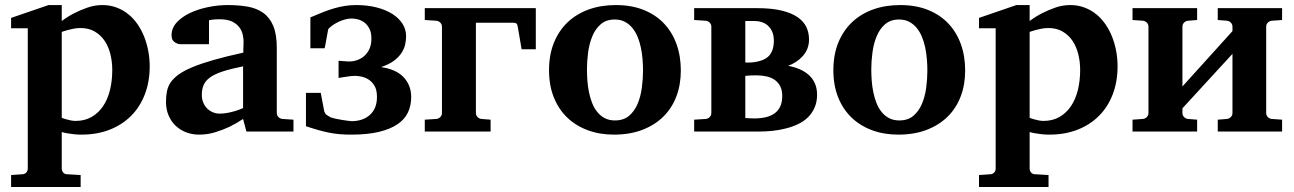

<svg xmlns="http://www.w3.org/2000/svg" viewBox="-20 -520 5116 759"><path d="M423.8 -243.2Q423.8 -275.9 416.3 -306.2Q408.7 -336.4 393.3 -359.1Q377.9 -381.8 354.2 -395.5Q330.6 -409.2 297.9 -409.2Q284.7 -409.2 271.7 -406.7Q258.8 -404.3 248 -401.4Q235.4 -397.9 224.1 -394V-54.2Q233.9 -50.3 243.7 -47.9Q252 -45.4 261.2 -43.7Q270.5 -42 278.8 -42Q314.9 -42 342 -57.6Q369.1 -73.2 387.5 -100.3Q405.8 -127.4 414.8 -164.3Q423.8 -201.2 423.8 -243.2ZM571.8 -257.8Q571.8 -197.3 552.7 -147.5Q533.7 -97.7 498.5 -62.3Q463.4 -26.9 413.6 -7.3Q363.8 12.2 301.8 12.2Q286.6 12.2 272.9 10.7Q259.3 9.3 248 7.3Q235.4 5.4 224.1 2V146Q224.1 155.8 230.2 162.4Q236.3 168.9 246.1 168.9L298.8 171.9V219.2H23.9V171.9L67.9 168.9Q77.1 168.9 83.5 162.4Q89.8 155.8 89.8 146V-408.2H23.9V-449.2L171.9 -500H224.1V-437Q247.6 -454.6 274.4 -468.3Q297.4 -480 325.7 -490Q354 -500 384.8 -500Q415 -500 440.9 -490.2Q466.8 -480.5 487.5 -463.6Q508.3 -446.8 524.2 -423.6Q540 -400.4 550.5 -373.5Q561 -346.7 566.4 -317.1Q571.8 -287.6 571.8 -257.8Z M954.1 0 940.9 -49.8Q915 -32.2 886.7 -18.6Q861.8 -6.8 831.1 2.7Q800.3 12.2 767.1 12.2Q739.7 12.2 716.1 3.2Q692.4 -5.9 674.6 -22.7Q656.7 -39.6 646.5 -63.5Q636.2 -87.4 636.2 -117.2Q636.2 -139.6 639.9 -158.7Q643.6 -177.7 654.5 -194.1Q665.5 -210.4 686 -225.3Q706.5 -240.2 740.5 -254.4Q774.4 -268.6 823.7 -282.7Q873 -296.9 941.9 -312V-324.2Q941.9 -331.5 942.4 -337.4Q942.4 -344.2 942.9 -351.1Q943.4 -365.2 939.9 -381.6Q936.5 -397.9 926.3 -411.9Q916 -425.8 897.5 -434.8Q878.9 -443.8 849.1 -443.8Q838.9 -443.8 830.8 -443.4Q822.8 -442.9 817.4 -441.9Q811 -440.9 806.2 -439.9V-345.2H703.1Q690.4 -344.2 680.7 -347.7Q672.4 -350.6 665.3 -357.9Q658.2 -365.2 658.2 -380.9Q658.2 -408.7 678 -430.7Q697.8 -452.6 729.7 -468Q761.7 -483.4 801.5 -491.7Q841.3 -500 880.9 -500Q923.8 -500 959.5 -493.7Q995.1 -487.3 1020.8 -469Q1046.4 -450.7 1060.3 -417.5Q1074.2 -384.3 1074.2 -330.1V-73.2Q1074.2 -64 1080.6 -57.4Q1086.9 -50.8 1096.2 -49.8L1140.1 -46.9V0ZM940.9 -257.8Q892.6 -248 861.1 -237.8Q829.6 -227.5 811 -214.4Q792.5 -201.2 785.2 -184.3Q777.8 -167.5 777.8 -145Q777.8 -129.4 783 -116Q788.1 -102.5 797.6 -92.5Q807.1 -82.5 820.3 -76.7Q833.5 -70.8 849.1 -70.8Q865.2 -70.8 881.6 -74.2Q897.9 -77.6 911.1 -81.5Q926.8 -86.4 940.9 -92.8Z M1605.5 -136.2Q1605.5 -102.5 1592.5 -75.2Q1579.6 -47.9 1551 -28.6Q1522.5 -9.3 1477.3 1.5Q1432.1 12.2 1368.2 12.2Q1344.7 12.2 1323.7 10.5Q1302.7 8.8 1281.7 4.6Q1260.7 0.5 1238.3 -5.9Q1215.8 -12.2 1189.5 -21V-152.8H1248L1261.2 -83Q1263.7 -70.8 1271 -65.9Q1278.3 -61 1285.2 -57.1Q1291.5 -54.2 1304.4 -51.3Q1317.4 -48.3 1330.8 -46.1Q1344.2 -43.9 1355.5 -42.5Q1366.7 -41 1370.1 -41Q1390.1 -41 1408.2 -46.6Q1426.3 -52.2 1440.2 -64Q1454.1 -75.7 1462.2 -93.8Q1470.2 -111.8 1470.2 -137.2Q1470.2 -165.5 1459.7 -182.1Q1449.2 -198.7 1434.8 -207Q1420.4 -215.3 1405.8 -217.8Q1391.1 -220.2 1382.3 -220.2Q1374.5 -220.2 1363.8 -218.8Q1353 -217.3 1342.8 -215.8L1318.4 -211.9V-279.8Q1339.4 -278.3 1347.9 -277.6Q1356.4 -276.9 1359.4 -276.9Q1375.5 -276.9 1391.4 -282.2Q1407.2 -287.6 1419.9 -298.6Q1432.6 -309.6 1440.4 -326.7Q1448.2 -343.8 1448.2 -367.2Q1448.2 -392.1 1439.9 -407.5Q1431.6 -422.9 1419.7 -431.6Q1407.7 -440.4 1394.3 -443.6Q1380.9 -446.8 1370.1 -446.8Q1359.4 -446.8 1348.1 -444.1Q1336.9 -441.4 1326.7 -437.3Q1316.4 -433.1 1307.4 -428Q1298.3 -422.9 1292 -418Q1288.1 -415 1282.7 -410.2Q1277.3 -405.3 1277.3 -403.8Q1273.9 -384.8 1271 -369.1Q1268.6 -356 1266.4 -344Q1264.2 -332 1263.2 -329.1H1207V-451.2Q1233.9 -462.9 1256.8 -471.9Q1279.8 -481 1301 -487.1Q1322.3 -493.2 1343.5 -496.6Q1364.7 -500 1388.2 -500Q1432.6 -500 1469.2 -490.5Q1505.9 -481 1531.5 -464.6Q1557.1 -448.2 1571.3 -425.8Q1585.4 -403.3 1585.4 -377Q1585.4 -361.8 1581.8 -344.7Q1578.1 -327.6 1567.4 -311Q1556.6 -294.4 1537.1 -279.8Q1517.6 -265.1 1486.3 -254.9Q1546.4 -246.1 1575.9 -214.4Q1605.5 -182.6 1605.5 -136.2Z M2042 -325.2 2027.3 -411.1Q2025.9 -422.4 2022.2 -426.3Q2018.6 -430.2 2008.3 -430.2H1861.3V-73.2Q1861.3 -64 1867.7 -57.4Q1874 -50.8 1883.3 -49.8L1919.4 -46.9V0H1659.2V-46.9L1705.1 -49.8Q1714.4 -50.8 1720.7 -57.4Q1727.1 -64 1727.1 -73.2V-415Q1727.1 -423.8 1720.7 -430.4Q1714.4 -437 1705.1 -438L1659.2 -440.9V-487.8H2098.1V-325.2Z M2522 -242.2Q2522 -263.2 2520 -286.4Q2518.1 -309.6 2513.4 -332Q2508.8 -354.5 2500.5 -374.5Q2492.2 -394.5 2479.7 -409.7Q2467.3 -424.8 2450.2 -433.8Q2433.1 -442.9 2410.2 -442.9Q2376.5 -442.9 2355 -424.3Q2333.5 -405.8 2321.5 -376.7Q2309.6 -347.7 2304.9 -313Q2300.3 -278.3 2300.3 -246.1Q2300.3 -224.6 2302 -201.2Q2303.7 -177.7 2308.3 -155.3Q2313 -132.8 2320.8 -112.8Q2328.6 -92.8 2341.1 -77.4Q2353.5 -62 2370.6 -53Q2387.7 -43.9 2411.1 -43.9Q2445.3 -43.9 2466.8 -62.3Q2488.3 -80.6 2500.5 -109.4Q2512.7 -138.2 2517.3 -173.3Q2522 -208.5 2522 -242.2ZM2671.4 -241.2Q2671.4 -185.1 2653.6 -138.4Q2635.7 -91.8 2601.6 -58.3Q2567.4 -24.9 2518.3 -6.3Q2469.2 12.2 2407.2 12.2Q2350.1 12.2 2303 -5.4Q2255.9 -22.9 2221.9 -55.7Q2188 -88.4 2169.2 -135.5Q2150.4 -182.6 2150.4 -242.2Q2150.4 -303.7 2169.9 -351.6Q2189.5 -399.4 2224.4 -432.4Q2259.3 -465.3 2307.6 -482.7Q2356 -500 2414.1 -500Q2476.1 -500 2523.9 -481Q2571.8 -461.9 2604.5 -427.5Q2637.2 -393.1 2654.3 -345.7Q2671.4 -298.3 2671.4 -241.2Z M3210 -146Q3210 -117.2 3200.4 -95.2Q3190.9 -73.2 3174.6 -56.9Q3158.2 -40.5 3135.7 -29.8Q3113.3 -19 3087.9 -12.5Q3062.5 -5.9 3035.2 -2.9Q3007.8 0 2981 0H2724.1V-46.9L2770 -49.8Q2779.3 -50.8 2785.6 -57.4Q2792 -64 2792 -73.2V-415Q2792 -423.8 2785.6 -430.4Q2779.3 -437 2770 -438L2724.1 -440.9V-487.8H2972.2Q3029.3 -487.8 3068.6 -478.5Q3107.9 -469.2 3132.3 -452.6Q3156.7 -436 3167.5 -413.3Q3178.2 -390.6 3178.2 -363.8Q3178.2 -343.8 3171.4 -327.1Q3164.6 -310.5 3152.8 -297.6Q3141.1 -284.7 3126.2 -275.1Q3111.3 -265.6 3095.2 -259.8Q3120.1 -255.4 3141.1 -246.3Q3162.1 -237.3 3177.5 -223.4Q3192.9 -209.5 3201.4 -190.2Q3210 -170.9 3210 -146ZM3072.3 -140.1Q3072.3 -163.1 3064.5 -178.7Q3056.6 -194.3 3042.7 -204.1Q3028.8 -213.9 3010 -218Q2991.2 -222.2 2969.2 -222.2Q2958.5 -222.2 2947.3 -221.7Q2936 -221.2 2926.3 -220.2V-53.2Q2928.7 -53.2 2933.6 -53Q2938.5 -52.7 2943.6 -52.5Q2948.7 -52.2 2953.6 -52Q2958.5 -51.8 2960.9 -51.8Q2986.3 -51.8 3007.1 -56.6Q3027.8 -61.5 3042.2 -72Q3056.6 -82.5 3064.5 -99.4Q3072.3 -116.2 3072.3 -140.1ZM3039.1 -358.9Q3039.1 -378.9 3033 -393.6Q3026.9 -408.2 3016.4 -418Q3005.9 -427.7 2991.7 -432.4Q2977.5 -437 2961.9 -437H2926.3V-272.9H2942.9Q2952.1 -272.9 2958 -273.9Q3002.4 -279.3 3020.8 -300.3Q3039.1 -321.3 3039.1 -358.9Z M3646 -242.2Q3646 -263.2 3644 -286.4Q3642.1 -309.6 3637.5 -332Q3632.8 -354.5 3624.5 -374.5Q3616.2 -394.5 3603.8 -409.7Q3591.3 -424.8 3574.2 -433.8Q3557.1 -442.9 3534.2 -442.9Q3500.5 -442.9 3479 -424.3Q3457.5 -405.8 3445.6 -376.7Q3433.6 -347.7 3429 -313Q3424.3 -278.3 3424.3 -246.1Q3424.3 -224.6 3426 -201.2Q3427.7 -177.7 3432.4 -155.3Q3437 -132.8 3444.8 -112.8Q3452.6 -92.8 3465.1 -77.4Q3477.5 -62 3494.6 -53Q3511.7 -43.9 3535.2 -43.9Q3569.3 -43.9 3590.8 -62.3Q3612.3 -80.6 3624.5 -109.4Q3636.7 -138.2 3641.4 -173.3Q3646 -208.5 3646 -242.2ZM3795.4 -241.2Q3795.4 -185.1 3777.6 -138.4Q3759.8 -91.8 3725.6 -58.3Q3691.4 -24.9 3642.3 -6.3Q3593.3 12.2 3531.2 12.2Q3474.1 12.2 3427 -5.4Q3379.9 -22.9 3345.9 -55.7Q3312 -88.4 3293.2 -135.5Q3274.4 -182.6 3274.4 -242.2Q3274.4 -303.7 3293.9 -351.6Q3313.5 -399.4 3348.4 -432.4Q3383.3 -465.3 3431.6 -482.7Q3480 -500 3538.1 -500Q3600.1 -500 3647.9 -481Q3695.8 -461.9 3728.5 -427.5Q3761.2 -393.1 3778.3 -345.7Q3795.4 -298.3 3795.4 -241.2Z M4250 -243.2Q4250 -275.9 4242.4 -306.2Q4234.9 -336.4 4219.5 -359.1Q4204.1 -381.8 4180.4 -395.5Q4156.7 -409.2 4124 -409.2Q4110.8 -409.2 4097.9 -406.7Q4085 -404.3 4074.2 -401.4Q4061.5 -397.9 4050.3 -394V-54.2Q4060.1 -50.3 4069.8 -47.9Q4078.1 -45.4 4087.4 -43.7Q4096.7 -42 4105 -42Q4141.1 -42 4168.2 -57.6Q4195.3 -73.2 4213.6 -100.3Q4231.9 -127.4 4241 -164.3Q4250 -201.2 4250 -243.2ZM4397.9 -257.8Q4397.9 -197.3 4378.9 -147.5Q4359.9 -97.7 4324.7 -62.3Q4289.6 -26.9 4239.7 -7.3Q4189.9 12.2 4127.9 12.2Q4112.8 12.2 4099.1 10.7Q4085.4 9.3 4074.2 7.3Q4061.5 5.4 4050.3 2V146Q4050.3 155.8 4056.4 162.4Q4062.5 168.9 4072.3 168.9L4125 171.9V219.2H3850.1V171.9L3894 168.9Q3903.3 168.9 3909.7 162.4Q3916 155.8 3916 146V-408.2H3850.1V-449.2L3998 -500H4050.3V-437Q4073.7 -454.6 4100.6 -468.3Q4123.5 -480 4151.9 -490Q4180.2 -500 4210.9 -500Q4241.2 -500 4267.1 -490.2Q4293 -480.5 4313.7 -463.6Q4334.5 -446.8 4350.3 -423.6Q4366.2 -400.4 4376.7 -373.5Q4387.2 -346.7 4392.6 -317.1Q4397.9 -287.6 4397.9 -257.8Z M4793.9 0V-46.9L4830.1 -49.8Q4839.4 -50.8 4845.7 -57.4Q4852.1 -64 4852.1 -73.2V-307.1L4654.3 -91.8V-73.2Q4654.3 -64 4660.6 -57.4Q4667 -50.8 4676.3 -49.8L4712.4 -46.9V0H4457V-46.9L4498 -49.8Q4507.3 -50.8 4513.7 -57.4Q4520 -64 4520 -73.2V-415Q4520 -423.8 4513.7 -430.4Q4507.3 -437 4498 -438L4457 -440.9V-487.8H4712.4V-440.9L4676.3 -438Q4667 -437 4660.6 -430.4Q4654.3 -423.8 4654.3 -415V-178.2L4852.1 -397V-415Q4852.1 -423.8 4845.7 -430.4Q4839.4 -437 4830.1 -438L4793.9 -440.9V-487.8H5048.3V-440.9L5007.3 -438Q4998 -437 4991.7 -430.4Q4985.4 -423.8 4985.4 -415V-73.2Q4985.4 -64 4991.7 -57.4Q4998 -50.8 5007.3 -49.8L5048.3 -46.9V0Z"/></svg>

Font: Charis SIL CyrE
Style: Bold
Weight: 700
Foundry: SIL International
Version: Version 5.000